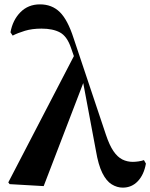

<svg xmlns="http://www.w3.org/2000/svg" viewBox="-20 -842 688 879"><path d="M24 1 18 -7 327 -602 367 -477 180 10ZM542 17Q516 17 491.5 2Q467 -13 448.5 -50Q430 -87 419 -153L359 -473L357 -474L305 -623Q287 -676 254.5 -693.5Q222 -711 170 -711Q127 -711 94 -701Q61 -691 38 -679L28 -694Q38 -750 73.5 -786Q109 -822 163 -822Q218 -822 254 -786.5Q290 -751 317 -667L465 -225Q481 -177 499.5 -150Q518 -123 540 -112Q562 -101 588 -101Q599 -101 613.5 -103Q628 -105 639 -109L648 -93Q639 -42 611 -12.5Q583 17 542 17Z"/></svg>

Font: Noto Serif JP ExtraBold
Style: Regular
Weight: 800
Designer: Ryoko NISHIZUKA 西塚涼子 (kana & ideographs); Frank Grießhammer (Latin, Greek & Cyrillic); Wenlong ZHANG 张文龙 (bopomofo); San
Foundry: Adobe
Version: Version 2.003-H1;hotconv 1.1.1;makeotfexe 2.6.0